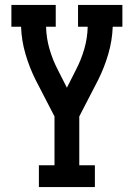

<svg xmlns="http://www.w3.org/2000/svg" viewBox="-20 -540 540 775"><path d="M137 215V127H200V-70L124 -217Q99 -267 83 -321.5Q67 -376 65 -432H26V-520H205V-432H166Q167 -386 180 -341.5Q193 -297 214 -257L250 -186L286 -257Q307 -297 320 -341.5Q333 -386 334 -432H295V-520H474V-432H435Q433 -376 417 -321.5Q401 -267 376 -217L300 -70V127H363V215Z"/></svg>

Font: Iosevka Curly Slab Semibold
Style: Regular
Weight: 600
Monospace: yes
Designer: Belleve Invis
Foundry: Belleve Invis
Version: Version 22.1.2; ttfautohint (v1.8.4)